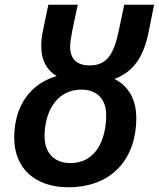

<svg xmlns="http://www.w3.org/2000/svg" viewBox="-20 -780 670 810"><path d="M268 10C458 10 555 -117 555 -281C555 -360 523 -416 463 -447C542 -477 584 -537 606 -640L630 -760H504L481 -650C460 -551 431 -504 358 -504C305 -504 276 -530 276 -583C276 -602 280 -624 285 -651L308 -760H184L161 -650C156 -627 154 -604 154 -586C154 -526 176 -485 219 -459C112 -428 40 -338 40 -199C40 -69 129 10 268 10ZM278 -92C209 -92 168 -134 168 -206C168 -297 211 -402 324 -402C388 -402 428 -362 428 -295C428 -186 381 -92 278 -92Z"/></svg>

Font: Noto Sans SemiBold
Style: Italic
Weight: 600
Italic angle: -12°
Designer: Monotype Design Team
Foundry: Monotype Imaging Inc.
Version: Version 2.013